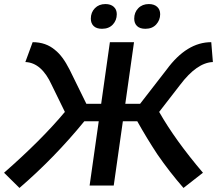

<svg xmlns="http://www.w3.org/2000/svg" viewBox="-87 -918 1102 947"><path d="M818 9 914 -66Q777 -227 698 -366L801 -499Q884 -609 963 -612L955 -710Q834 -710 735 -575L604 -406H531L574 -710H455L412 -406H339L256 -575Q222 -642 185 -671Q140 -710 74 -710L38 -612Q118 -609 168 -499L233 -366Q117 -227 -67 -66L9 9Q182 -140 329 -320H400L355 -3H474L519 -320H590Q637 -236 689 -157Q749 -70 818 9ZM416 -776Q450 -776 469.5 -797Q489 -818 489 -848Q489 -871 474 -884.5Q459 -898 433 -898Q401 -898 381 -877.5Q361 -857 361 -826Q361 -803 375 -789.5Q389 -776 416 -776ZM630 -776Q664 -776 683.5 -797.5Q703 -819 703 -848Q703 -871 688 -884.5Q673 -898 647 -898Q615 -898 595 -877.5Q575 -857 575 -826Q575 -803 589 -789.5Q603 -776 630 -776Z"/></svg>

Font: Brisa Sans Medium
Style: Italic
Weight: 600
Italic angle: -8°
Designer: Dalton Maag Ltd
Foundry: Dalton Maag Ltd
Version: Version 1.101;July 10, 2019;FontCreator 11.5.0.2425 64-bit